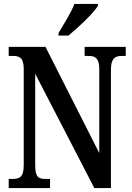

<svg xmlns="http://www.w3.org/2000/svg" viewBox="-20 -951 670 971"><path d="M276 -784V-771H326C377 -812 454 -886 475 -921V-931H356C340 -886 303 -831 276 -784ZM24 0H233V-46H210C176 -46 158 -54 158 -115V-578L457 0H541V-599C541 -655 562 -668 594 -668H616V-714H408V-668H430C460 -668 482 -657 482 -603V-177L210 -714H24V-668H47C77 -668 100 -660 100 -603V-115C100 -54 78 -46 42 -46H24Z"/></svg>

Font: Noto Serif Armenian ExtraCondensed SemiBold
Style: Regular
Weight: 600
Width: 2
Designer: Monotype Design Team
Foundry: Monotype Imaging Inc.
Version: Version 2.008